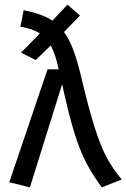

<svg xmlns="http://www.w3.org/2000/svg" viewBox="-20 -796 545 828"><path d="M505 -22 419 12Q380 -41 352.5 -93Q325 -145 300 -225.5Q275 -306 248 -433L109 12L20 -10L185 -497H233Q220 -561 199 -600L134 -537L71 -569L152 -652Q121 -672 68 -681L82 -752Q163 -736 206 -707L271 -776L325 -729L256 -658Q278 -628 295 -583.5Q312 -539 328 -473Q361 -333 387 -250.5Q413 -168 439.5 -118Q466 -68 505 -22Z"/></svg>

Font: Fira GO
Style: Regular
Weight: 400
Designer: Carrois Corporate
Foundry: Carrois Corporate GbR
Version: Version 0.300